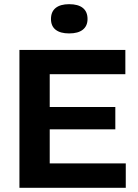

<svg xmlns="http://www.w3.org/2000/svg" viewBox="-20 -899 661 919"><path d="M73 0V-660H218V0ZM173 0V-117H582V0ZM173 -280V-387H532V-280ZM173 -544V-660H580V-544ZM311 -739Q269 -739 246.5 -756.5Q224 -774 224 -808Q224 -843 246.5 -861Q269 -879 311 -879Q354 -879 376.5 -861Q399 -843 399 -808Q399 -775 376.5 -757Q354 -739 311 -739Z"/></svg>

Font: Bricolage Grotesque
Style: Bold
Weight: 700
Designer: Mathieu Triay
Foundry: Atelier Triay
Version: Version 1.001;gftools[0.9.33.dev8+g029e19f]